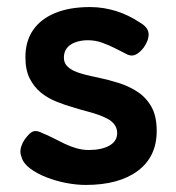

<svg xmlns="http://www.w3.org/2000/svg" viewBox="-20 -508 499 544"><path d="M223 16Q197 16 168 10.5Q139 5 112 -5.5Q85 -16 65.5 -30.5Q46 -45 41 -63Q37 -73 38 -82.5Q39 -92 44 -102.5Q49 -113 59 -124Q68 -135 77.5 -136.5Q87 -138 102 -130Q115 -125 130.5 -117Q146 -109 162.5 -101Q179 -93 196.5 -88Q214 -83 231 -83Q268 -83 290 -95.5Q312 -108 312 -131Q312 -144 305 -154Q298 -164 286.5 -170.5Q275 -177 259.5 -182.5Q244 -188 226.5 -192.5Q209 -197 190 -203Q165 -210 140 -220Q115 -230 95.5 -246Q76 -262 64 -286Q52 -310 52 -346Q52 -391 73.5 -422.5Q95 -454 136 -471Q177 -488 235 -488Q255 -488 273.5 -485Q292 -482 309.5 -476.5Q327 -471 343.5 -463Q360 -455 375 -445Q400 -431 401 -412.5Q402 -394 387 -373Q376 -359 365 -353.5Q354 -348 342 -353Q326 -361 307.5 -370.5Q289 -380 269.5 -387Q250 -394 229 -394Q209 -394 193 -388Q177 -382 169 -371Q161 -360 161 -345Q161 -331 169 -322Q177 -313 190 -307Q203 -301 221 -296.5Q239 -292 259 -288Q287 -282 316 -273Q345 -264 369.5 -248Q394 -232 409 -205.5Q424 -179 424 -137Q424 -64 370.5 -24Q317 16 223 16Z"/></svg>

Font: Fredoka Light Medium
Style: Regular
Weight: 500
Version: Version 2.001